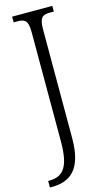

<svg xmlns="http://www.w3.org/2000/svg" viewBox="-143 -761 586 1048"><g transform="rotate(-15 150.0 -237.0)"><path d="M1 240H12C117 240 188 187 188 12V-603C188 -672 207 -682 249 -682H270V-714H43V-682H63C105 -682 124 -672 124 -606V13C124 156 87 203 7 203H1Z"/></g></svg>

Font: Noto Serif Hebrew Condensed Light
Style: Regular
Weight: 300
Width: 3
Designer: Monotype Design Team
Foundry: Monotype Imaging Inc.
Version: Version 2.004